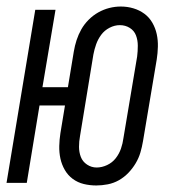

<svg xmlns="http://www.w3.org/2000/svg" viewBox="-21 -560 541 588"><path d="M274 8Q254 8 235.5 3.5Q217 -1 202 -12Q187 -23 177.5 -39.5Q168 -56 164 -74.5Q160 -93 160.5 -113Q161 -133 164 -152L178 -237H100L61 0H-1L87 -530H149L109 -293H187L205 -402Q208 -420 213.5 -437Q219 -454 228 -470Q237 -486 250.5 -499.5Q264 -513 280 -522Q296 -531 313.5 -535.5Q331 -540 349 -540Q369 -540 387.5 -534.5Q406 -529 421 -518Q436 -507 445.5 -490.5Q455 -474 459 -455.5Q463 -437 462.5 -417Q462 -397 459 -378L417 -128Q414 -110 409 -93Q404 -76 394.5 -60Q385 -44 372 -30.5Q359 -17 343 -8Q327 1 309 4.5Q291 8 274 8ZM275 -47Q291 -47 307 -54.5Q323 -62 333.5 -75.5Q344 -89 349.5 -105Q355 -121 357 -137L399 -387Q401 -403 401 -420Q401 -437 395.5 -451.5Q390 -466 376.5 -474.5Q363 -483 346 -483Q330 -483 314.5 -475Q299 -467 289 -453.5Q279 -440 273.5 -424.5Q268 -409 265 -393L224 -143Q221 -127 221 -110.5Q221 -94 226.5 -79.5Q232 -65 245.5 -56Q259 -47 275 -47Z"/></svg>

Font: Iosevka Curly Light Oblique
Style: Regular
Weight: 300
Italic angle: -9°
Monospace: yes
Designer: Belleve Invis
Foundry: Belleve Invis
Version: Version 11.1.0; ttfautohint (v1.8.3)